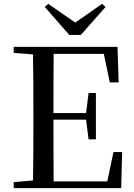

<svg xmlns="http://www.w3.org/2000/svg" viewBox="-20 -975 696 995"><path d="M230 -955 212 -939 339 -794H399L527 -939L509 -955L370 -858ZM549 -548H595L589 -732H51V-701L151 -693C153 -593 153 -493 153 -392V-339C153 -239 153 -138 151 -40L51 -31V0H608L613 -187H568L536 -35H258C257 -136 257 -238 257 -355H426L439 -253H477V-493H439L426 -389H257C257 -497 257 -598 258 -696H518Z"/></svg>

Font: Source Han Serif CN Medium
Style: Regular
Weight: 500
Designer: Ryoko NISHIZUKA 西塚涼子 (kana & ideographs); Frank Grießhammer (Latin, Greek & Cyrillic); Wenlong ZHANG 张文龙 (bopomofo); San
Foundry: Adobe
Version: Version 2.002;hotconv 1.1.0;makeotfexe 2.6.0